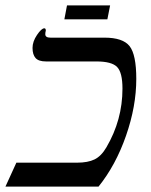

<svg xmlns="http://www.w3.org/2000/svg" viewBox="-51 -693 560 713"><path d="M-30.8 0 9.8 -88.9H234.9Q275.4 -88.9 300.3 -101.1Q325.2 -113.3 344.2 -146Q403.8 -247.6 403.8 -363.8Q403.8 -423.8 383.8 -444.3Q363.8 -464.8 307.1 -464.8H120.1Q92.3 -464.8 81.1 -477.5Q69.8 -490.2 69.8 -515.1Q69.8 -538.6 86.4 -563.2Q103 -587.9 113.8 -587.9Q119.1 -587.9 119.1 -579.1Q117.2 -573.2 117.2 -565.9Q117.2 -553.2 136.2 -553.2H336.9Q405.3 -553.2 430.2 -521.7Q455.1 -490.2 455.1 -399.9Q455.1 -298.3 417 -189Q378.9 -79.6 314.9 0ZM197.8 -672.9H357.9L347.7 -621.1H188Z"/></svg>

Font: Tinos
Style: Italic
Weight: 400
Italic angle: -16.333°
Designer: Steve Matteson
Foundry: Monotype Imaging Inc.
Version: Version 1.32